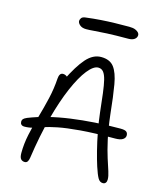

<svg xmlns="http://www.w3.org/2000/svg" viewBox="-133 -1027 980 1137"><g transform="rotate(15 356.5 -458.5)"><path d="M605 9Q586 9 574.5 -11Q563 -31 548 -77Q536 -114 522.5 -167Q509 -220 498 -279Q487 -338 481 -392Q474 -458 468 -506Q462 -554 454.5 -584.5Q447 -615 435 -630Q423 -645 403 -645Q374 -645 338.5 -600.5Q303 -556 267.5 -474Q232 -392 201.5 -278Q171 -164 151 -25Q149 -10 143 -1Q137 8 126 8Q111 8 102 -2Q93 -12 93 -39Q93 -95 105.5 -153.5Q118 -212 135.5 -272Q153 -332 167.5 -394.5Q182 -457 186 -520Q187 -536 193 -545.5Q199 -555 211 -555Q223 -555 233.5 -547.5Q244 -540 252 -526L223 -519Q271 -617 312.5 -663.5Q354 -710 403 -710Q457 -710 482.5 -676.5Q508 -643 520 -574Q532 -505 543 -397Q553 -310 567 -247Q581 -184 595 -140.5Q609 -97 618.5 -68Q628 -39 628 -19Q628 -6 622 1.5Q616 9 605 9ZM70 -194Q57 -194 50.5 -200.5Q44 -207 44 -218Q44 -228 50 -234.5Q56 -241 72 -248Q181 -291 322 -310.5Q463 -330 623 -330Q650 -330 659.5 -322.5Q669 -315 669 -300Q669 -285 654 -275Q639 -265 607 -265Q479 -265 395.5 -258Q312 -251 260 -240.5Q208 -230 176 -219Q144 -208 120.5 -201Q97 -194 70 -194ZM274 -846Q249 -846 235 -858Q221 -870 221 -883Q221 -891 227.5 -900.5Q234 -910 253 -912Q300 -918 343.5 -921Q387 -924 430 -925Q473 -926 517 -926Q541 -926 555 -920Q569 -914 575 -906.5Q581 -899 581 -892Q581 -876 567.5 -866Q554 -856 530 -856Q449 -856 399.5 -853.5Q350 -851 321 -848.5Q292 -846 274 -846Z"/></g></svg>

Font: Shantell Sans Light
Style: Regular
Weight: 300
Designer: Stephen Nixon, Anya Danilova, Shantell Martin
Foundry: Arrow Type
Version: Version 1.011;[c5ecc13dd]